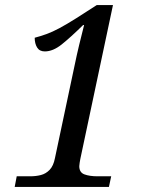

<svg xmlns="http://www.w3.org/2000/svg" viewBox="-20 -738 599 758"><path d="M38 0 46 -42H99Q122 -42 141.5 -47Q161 -52 176 -67.5Q191 -83 197 -114L275 -482Q283 -521 292.5 -560.5Q302 -600 312 -639H308Q258 -590 223.5 -562.5Q189 -535 157 -535Q136 -535 126.5 -550.5Q117 -566 117 -589Q140 -595 163.5 -603.5Q187 -612 215 -627Q243 -642 281 -666L362 -718H426L297 -110Q296 -104 294.5 -95.5Q293 -87 293 -82Q293 -57 313.5 -49.5Q334 -42 365 -42H419L410 0Z"/></svg>

Font: NotoSerifTamilSlanted
Style: Italic
Weight: 400
Italic angle: -12°
Designer: Indian Type Foundry, Tom Grace, and the Monotype Design Team
Foundry: Monotype Imaging Inc.
Version: Version 2.001